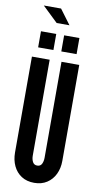

<svg xmlns="http://www.w3.org/2000/svg" viewBox="-112 -1096 592 1151"><g transform="rotate(10 184.0 -520.5)"><path d="M184 8Q138.5 8 106.2 -13Q74 -34 57 -70Q40 -106 40 -151V-735H148V-151Q148 -129.5 156.5 -113.2Q165 -97 184 -97Q204 -97 212 -113.2Q220 -129.5 220 -151V-735H328V-151Q328 -106 310.8 -70Q293.5 -34 261.2 -13Q229 8 184 8ZM208 -796V-894H301V-796ZM67 -796V-894H160V-796ZM229 -959H151L57 -1049H162Z"/></g></svg>

Font: League Gothic
Style: Regular
Weight: 400
Designer: The League of Moveable Type
Version: Version 2.001